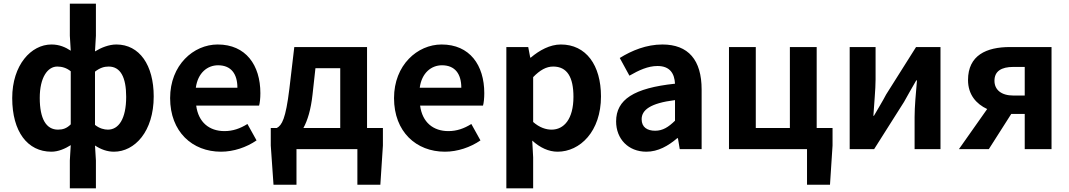

<svg xmlns="http://www.w3.org/2000/svg" viewBox="-20 -818 5865 1053"><path d="M363 215H506V62L501 -20C534 2 569 14 605 14C719 14 823 -97 823 -289C823 -461 745 -574 618 -574C578 -574 535 -557 501 -536L506 -622V-798H363V-622L368 -540C339 -559 306 -574 262 -574C151 -574 47 -462 47 -280C47 -96 131 14 262 14C300 14 338 -3 368 -22L363 62ZM298 -107C234 -107 198 -165 198 -281C198 -393 241 -453 294 -453C319 -453 345 -446 368 -427V-136C346 -114 325 -107 298 -107ZM572 -107C552 -107 526 -113 501 -133V-425C528 -446 551 -453 576 -453C641 -453 672 -394 672 -287C672 -165 630 -107 572 -107Z M1192 14C1261 14 1332 -10 1387 -48L1337 -138C1297 -113 1257 -99 1211 -99C1128 -99 1068 -147 1056 -239H1401C1405 -252 1408 -279 1408 -307C1408 -461 1328 -574 1174 -574C1041 -574 913 -461 913 -280C913 -95 1035 14 1192 14ZM1054 -337C1065 -418 1117 -460 1176 -460C1248 -460 1282 -412 1282 -337Z M1606 0H1940V195H2066L2080 -20V-116H1993V-560H1594L1567 -331C1547 -166 1526 -131 1498 -116H1465V-20L1480 195H1606ZM1694 -299 1710 -444H1846V-116H1644C1667 -158 1685 -217 1694 -299Z M2420 14C2489 14 2560 -10 2615 -48L2565 -138C2525 -113 2485 -99 2439 -99C2356 -99 2296 -147 2284 -239H2629C2633 -252 2636 -279 2636 -307C2636 -461 2556 -574 2402 -574C2269 -574 2141 -461 2141 -280C2141 -95 2263 14 2420 14ZM2282 -337C2293 -418 2345 -460 2404 -460C2476 -460 2510 -412 2510 -337Z M2757 215H2904V45L2899 -47C2942 -8 2989 14 3038 14C3161 14 3276 -97 3276 -289C3276 -461 3194 -574 3056 -574C2996 -574 2938 -542 2891 -502H2888L2877 -560H2757ZM3005 -107C2975 -107 2939 -118 2904 -149V-395C2942 -434 2976 -453 3014 -453C3091 -453 3125 -394 3125 -287C3125 -165 3073 -107 3005 -107Z M3525 14C3589 14 3645 -18 3694 -60H3698L3708 0H3828V-327C3828 -489 3755 -574 3613 -574C3525 -574 3445 -541 3379 -500L3432 -403C3484 -433 3534 -456 3586 -456C3655 -456 3679 -414 3682 -359C3456 -335 3359 -272 3359 -152C3359 -57 3425 14 3525 14ZM3573 -101C3530 -101 3499 -120 3499 -164C3499 -214 3545 -252 3682 -269V-156C3646 -121 3615 -101 3573 -101Z M4406 195H4532L4546 -20V-116H4459V-560H4312V-116H4125V-560H3978V0H4406Z M4640 0H4774L4938 -259C4956 -292 4986 -344 5005 -377H5009C5003 -307 4996 -233 4996 -176V0H5138V-560H5004L4840 -300C4823 -267 4792 -216 4773 -183H4770C4774 -252 4782 -327 4782 -383V-560H4640Z M5600 0H5747V-560H5519C5390 -560 5289 -515 5289 -379C5289 -299 5334 -248 5394 -220L5239 0H5403L5526 -193H5600ZM5538 -294C5471 -294 5434 -326 5434 -375C5434 -427 5471 -451 5538 -451H5600V-294Z"/></svg>

Font: Noto Sans JP
Style: Bold
Weight: 700
Designer: Ryoko NISHIZUKA  (kana, bopomofo & ideographs); Paul D. Hunt (Latin, Greek & Cyrillic); Sandoll Communications , Soo-you
Foundry: Adobe
Version: Version 2.002;hotconv 1.0.116;makeotfexe 2.5.65601